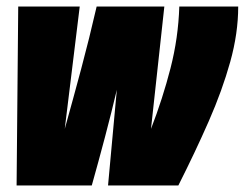

<svg xmlns="http://www.w3.org/2000/svg" viewBox="-20 -570 752 590"><path d="M528 0H312L339 -294Q323 -226 302.5 -148.5Q282 -71 262 0H31L36 -550H225L179 -174Q205 -267 229.5 -358.5Q254 -450 277 -550H485L444 -174Q480 -267 504 -360.5Q528 -454 531 -550H712Q712 -468 687.5 -380Q663 -292 621.5 -197.5Q580 -103 528 0Z"/></svg>

Font: Georama Semi Condensed Black
Style: Italic
Weight: 900
Width: 4
Italic angle: -9°
Designer: Jean-Baptiste Levee
Foundry: Production Type
Version: Version 1.000